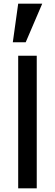

<svg xmlns="http://www.w3.org/2000/svg" viewBox="-20 -1026 301 1046"><path d="M180.2 0H79.1V-722.2H180.2ZM210 -1005.9 120.1 -795.9H49.8L79.1 -1005.9Z"/></svg>

Font: Perun
Style: Regular
Weight: 400
Version: Version 1.0000